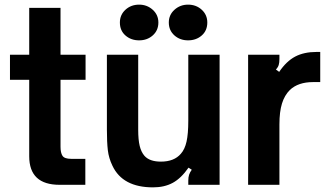

<svg xmlns="http://www.w3.org/2000/svg" viewBox="-20 -797 1420 828"><path d="M237 0Q106 0 106 -123V-453H23V-561H106V-763H241V-561H349V-453H241V-164Q241 -138 249.5 -125Q258 -112 287 -112H348V0Z M465 -82Q449 -115 445 -149.5Q441 -184 441 -238V-561H576V-237Q576 -194 582.5 -167.5Q589 -141 603 -125Q625 -100 674 -100Q731 -100 760 -134Q777 -153 784.5 -186.5Q792 -220 792 -276V-561H927V0H792V-18Q792 -33 795.5 -43.5Q799 -54 807 -65L793 -74Q761 -28 725 -8.5Q689 11 640 11Q509 11 465 -82ZM497 -700Q497 -733 521 -755Q545 -777 580 -777Q614 -777 638.5 -755Q663 -733 663 -700Q663 -666 639 -644.5Q615 -623 580 -623Q545 -623 521 -644Q497 -665 497 -700ZM708 -700Q708 -733 732.5 -755Q757 -777 791 -777Q826 -777 850 -755Q874 -733 874 -700Q874 -665 850 -644Q826 -623 791 -623Q756 -623 732 -644.5Q708 -666 708 -700Z M1050 0V-561H1185V-543Q1185 -527 1182 -517Q1179 -507 1170 -497L1184 -487Q1215 -533 1253 -553Q1291 -573 1345 -573H1361V-443H1330Q1266 -443 1230 -409Q1207 -386 1196 -350.5Q1185 -315 1185 -260V0Z"/></svg>

Font: Open Sauce Sans
Style: Bold
Weight: 700
Designer: Alfredo Marco Pradil
Foundry: Creative Sauce Fz LLC
Version: Version 1.477